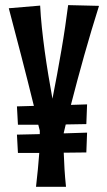

<svg xmlns="http://www.w3.org/2000/svg" viewBox="-20 -723 418 747"><path d="M111.8 -311Q88.4 -406.2 63.2 -503.7Q38.1 -601.1 14.2 -690.9L136.2 -701.2Q138.2 -661.1 142.8 -616.5Q147.5 -571.8 153.8 -525.4Q160.2 -479 168 -431.6Q175.8 -384.3 184.1 -338.9Q193.4 -385.3 202.1 -433.3Q210.9 -481.4 219 -528.3Q227.1 -575.2 233.6 -619.6Q240.2 -664.1 245.1 -703.1L365.2 -700.2Q335 -604.5 307.6 -507.3Q280.3 -410.2 255.9 -314.9L318.8 -316.9L315.9 -240.2L235.8 -238.8L228 -206.1V-204.1L318.8 -207L315.9 -129.9L228 -128.9Q229 -95.7 231 -64.7Q232.9 -33.7 236.8 3.9H120.1Q124.5 -33.7 127.4 -64.7Q130.4 -95.7 132.8 -127.9H49.8L45.9 -199.2L134.8 -201.2V-214.8L128.9 -237.8H49.8L45.9 -309.1Z"/></svg>

Font: Mouse Memoirs
Style: Regular
Weight: 400
Version: Version 1.000